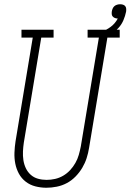

<svg xmlns="http://www.w3.org/2000/svg" viewBox="-20 -875 614 903"><path d="M198 8Q172 8 146.5 1.5Q121 -5 101 -20.5Q81 -36 69 -58Q57 -80 52 -105Q47 -130 48 -157Q49 -184 53 -210L134 -698H81V-735H232V-698H174L92 -204Q89 -184 88 -163Q87 -142 90 -122Q93 -102 101.5 -84Q110 -66 124.5 -53Q139 -40 158.5 -34.5Q178 -29 199 -29Q219 -29 239 -33.5Q259 -38 277 -48.5Q295 -59 309.5 -74.5Q324 -90 334.5 -108.5Q345 -127 350.5 -146.5Q356 -166 360 -186L445 -698H392V-735H543V-698H485L399 -180Q395 -155 387.5 -131.5Q380 -108 367 -86Q354 -64 335.5 -45Q317 -26 294.5 -14Q272 -2 247 3Q222 8 198 8ZM465 -698 456 -726Q480 -733 501 -749Q522 -765 534 -788Q533 -788 533 -788Q533 -788 533 -788Q526 -788 520 -790.5Q514 -793 510 -797.5Q506 -802 505.5 -808.5Q505 -815 506 -822Q507 -828 510 -835Q513 -842 518.5 -846.5Q524 -851 531 -853Q538 -855 545 -855Q552 -855 558.5 -853Q565 -851 569 -846Q573 -841 573.5 -834Q574 -827 573 -820Q569 -800 560.5 -780Q552 -760 537.5 -744Q523 -728 504 -716.5Q485 -705 465 -698Z"/></svg>

Font: Iosevka Slab XLtObl
Style: Regular
Weight: 200
Italic angle: -9°
Monospace: yes
Designer: Belleve Invis
Foundry: Belleve Invis
Version: Version 11.1.1; ttfautohint (v1.8.3)